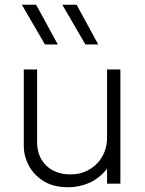

<svg xmlns="http://www.w3.org/2000/svg" viewBox="-20 -772 611 807"><path d="M267 15Q204 15 162.5 -11.2Q121 -37.5 100.5 -77Q80 -116.5 80 -157V-480H136V-174Q136 -114 174 -76.5Q212 -39 277 -39Q319 -39 353.8 -58.5Q388.5 -78 409.2 -113.2Q430 -148.5 430 -195V-480H486V0H430V-63Q396.5 -21 354.2 -3Q312 15 267 15ZM339 -585 242 -752H302L393 -585ZM169 -585 72 -752H132L223 -585Z"/></svg>

Font: Geologica Cursive Thin
Style: Regular
Weight: 250
Designer: Sindre Bremnes, Frode Helland
Foundry: Monokrom Skriftforlag AS
Version: Version 1.010;gftools[0.9.28]